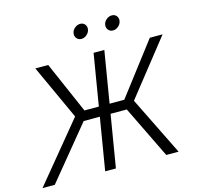

<svg xmlns="http://www.w3.org/2000/svg" viewBox="-146 -1056 1220 1189"><g transform="rotate(-15 463.5 -461.0)"><path d="M572.8 -727.5 452.1 0H383.3L503.9 -727.5ZM-18.6 0 291.5 -376.5 130.4 -727.5H212.9L356.9 -397.5H612.3L864.3 -727.5H946.3L668.5 -376L854 0H774.9L611.8 -335.4H335.4L60.1 0ZM656.7 -830.1Q637.7 -830.1 626.5 -843.8Q615.2 -857.4 618.2 -876.5Q621.1 -895.5 637.2 -908.9Q653.3 -922.4 672.4 -922.4Q691.4 -922.4 702.4 -908.9Q713.4 -895.5 710.4 -876.5Q707 -857.4 691.4 -843.8Q675.8 -830.1 656.7 -830.1ZM454.1 -830.1Q435.1 -830.1 423.8 -843.8Q412.6 -857.4 415.5 -876.5Q418.5 -895.5 434.6 -908.9Q450.7 -922.4 469.7 -922.4Q488.8 -922.4 499.8 -908.9Q510.7 -895.5 507.8 -876.5Q504.4 -857.4 488.8 -843.8Q473.1 -830.1 454.1 -830.1Z"/></g></svg>

Font: Inter 17pt Light
Style: Italic
Weight: 300
Italic angle: -9.3988°
Version: Version 4.001;git-66647c0bb